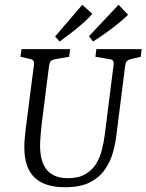

<svg xmlns="http://www.w3.org/2000/svg" viewBox="-20 -774 614 805"><path d="M252 11Q167 11 124.5 -30Q82 -71 82 -156Q82 -172 83.5 -191.5Q85 -211 88 -235L122 -500Q124 -513 120 -519Q116 -525 105 -527L66 -536L70 -568H274L270 -536L212 -526Q201 -524 194.5 -519.5Q188 -515 185 -493L154 -248Q152 -229 150 -204Q148 -179 148 -164Q148 -95 177 -61Q206 -27 264 -27Q309 -27 337.5 -43.5Q366 -60 382.5 -86.5Q399 -113 407 -145Q415 -177 419 -207L456 -500Q458 -513 454 -519Q450 -525 439 -526L380 -536L384 -568H574L570 -536L532 -527Q516 -523 511 -516.5Q506 -510 504 -493L468 -207Q464 -173 453.5 -135Q443 -97 420 -63.5Q397 -30 357 -9.5Q317 11 252 11ZM211 -621 325 -754 367 -716Q352 -698 327.5 -676.5Q303 -655 277 -635Q251 -615 230 -600ZM353 -622 477 -754 517 -712Q501 -696 475 -675Q449 -654 421 -634Q393 -614 370 -600Z"/></svg>

Font: Yrsa Light
Style: Italic
Weight: 300
Italic angle: -7.10001°
Designer: Anna Giedrys (Yrsa+Rasa design), David Brezina (Yrsa art-direction, Rasa art-direction, design)
Foundry: Rosetta Type Foundry
Version: Version 2.004